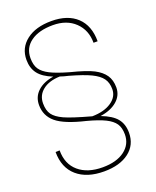

<svg xmlns="http://www.w3.org/2000/svg" viewBox="-172 -820 941 1159"><g transform="rotate(-20 298.5 -240.0)"><path d="M534.2 -210.4Q534.2 -159.2 494.1 -124.5Q454.1 -89.8 385.7 -80.1Q455.1 -53.7 483.9 -17.8Q512.7 18.1 512.7 72.8Q512.7 150.9 453.4 196.3Q394 241.7 293 241.7Q182.6 241.7 119.4 186.8Q56.2 131.8 56.2 31.2L82.5 30.3Q82.5 118.2 139.2 166.7Q195.8 215.3 293 215.3Q382.3 215.3 434.1 176.5Q485.8 137.7 485.8 73.7Q485.8 30.8 468 4.6Q450.2 -21.5 410.2 -41.5Q370.1 -61.5 296.4 -81.1Q164.1 -112.3 111.6 -156Q59.1 -199.7 59.1 -269Q59.1 -322.3 96.7 -356.9Q134.3 -391.6 198.7 -401.4Q135.7 -426.3 108.4 -462.4Q81.1 -498.5 81.1 -551.3Q81.1 -627.9 140.9 -674.3Q200.7 -720.7 301.8 -720.7Q406.7 -720.7 465.1 -665.8Q523.4 -610.8 523.4 -510.3H497.1Q497.1 -591.8 443.8 -643.1Q390.6 -694.3 301.8 -694.3Q211.9 -694.3 159.7 -656.7Q107.4 -619.1 107.4 -552.7Q107.4 -508.3 125 -481.9Q142.6 -455.6 182.9 -435.1Q223.1 -414.6 300.8 -392.6Q402.3 -367.2 446.5 -344.2Q490.7 -321.3 512.5 -289.3Q534.2 -257.3 534.2 -210.4ZM288.1 -374Q259.3 -380.4 235.4 -388.7Q165.5 -386.2 125.5 -354.2Q85.4 -322.3 85.4 -270Q85.4 -224.6 104.5 -198.2Q123.5 -171.9 169.7 -150.6Q215.8 -129.4 338.4 -95.7Q415 -96.7 461.4 -128.2Q507.8 -159.7 507.8 -209Q507.8 -250.5 487.8 -277.8Q467.8 -305.2 422.4 -327.1Q377 -349.1 288.1 -374Z"/></g></svg>

Font: RobotoDraft Thin
Style: Regular
Weight: 250
Version: Version 2.001153; 2014